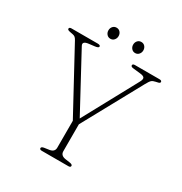

<svg xmlns="http://www.w3.org/2000/svg" viewBox="-191 -973 1052 1112"><g transform="rotate(30 335.0 -417.0)"><path d="M440.5 -10Q440.5 0 426 0H248Q233 0 233 -10Q233 -19 250 -22L284 -27Q316.5 -32.5 316.5 -60.5V-240.5L94 -650.5Q87.5 -662.5 81.2 -667.5Q75 -672.5 64.5 -674.5L48.5 -677.5Q35 -680 31.2 -683Q27.5 -686 27.5 -690Q27.5 -700 43 -700H217.5Q236 -700 236 -690Q236 -680.5 211 -677.5L173.5 -673Q130.5 -668 145 -641.5L344.5 -272L539 -630.5Q550.5 -651 545.8 -660.8Q541 -670.5 518 -673L469 -678.5Q451.5 -680 451.5 -690Q451.5 -700 467 -700H630.5Q646.5 -700 646.5 -690Q646.5 -686 642.8 -683Q639 -680 625 -677.5L618.5 -676Q602 -673 593.2 -665Q584.5 -657 570.5 -631L357 -240.5V-60.5Q357 -32.5 390 -27L424 -22Q440.5 -19 440.5 -10ZM267 -760.5Q252 -760.5 242.5 -771.5Q233 -782.5 233 -797.5Q233 -813 242.5 -823.8Q252 -834.5 267 -834.5Q282 -834.5 291.5 -823.8Q301 -813 301 -797.5Q301 -782.5 291.5 -771.5Q282 -760.5 267 -760.5ZM432.5 -760.5Q417.5 -760.5 408 -771.5Q398.5 -782.5 398.5 -797.5Q398.5 -813 408 -823.8Q417.5 -834.5 432.5 -834.5Q447.5 -834.5 457 -823.8Q466.5 -813 466.5 -797.5Q466.5 -782.5 457 -771.5Q447.5 -760.5 432.5 -760.5Z"/></g></svg>

Font: Fraunces 9pt S050 Thin
Style: Regular
Weight: 100
Version: Version 1.000; ttfautohint (v1.8.3)